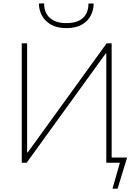

<svg xmlns="http://www.w3.org/2000/svg" viewBox="-20 -972 812 1147"><path d="M652 155 698 -6 708 0H622V-31Q645.5 -31 681 -31Q716.5 -31 739.5 -31Q732 -6.5 724.8 16.8Q717.5 40 710.5 63.5Q703.5 86.5 696.5 109Q689.5 131.5 682.5 155ZM110 0Q110 -61 110 -117Q110 -173 110 -238V-475Q110 -540.5 110 -596.5Q110 -652.5 110 -713H142Q142 -652.5 142 -596.5Q142 -540.5 142 -475V-62H146L332 -319Q400 -413 471.2 -511.5Q542.5 -610 617 -713H647Q647 -652.5 647 -596.5Q647 -540.5 647 -475V-238Q647 -173 647 -117Q647 -61 647 0H615Q615 -61 615 -117Q615 -173 615 -238V-652H611L425.5 -395.5Q341 -279 271.5 -182.8Q202 -86.5 139.5 0ZM376.5 -804Q321.5 -804 285 -824.8Q248.5 -845.5 230.5 -879Q212.5 -912.5 212.5 -951L243.5 -952Q243.5 -895.5 278 -864.8Q312.5 -834 376.5 -834Q442 -834 475.2 -864.5Q508.5 -895 508.5 -951H539.5Q539.5 -912.5 522.2 -879Q505 -845.5 469 -824.8Q433 -804 376.5 -804Z"/></svg>

Font: Commissioner Thin
Style: Regular
Weight: 100
Designer: Kostas Bartsokas
Foundry: Kostas Bartsokas
Version: Version 1.001;gftools[0.9.23]